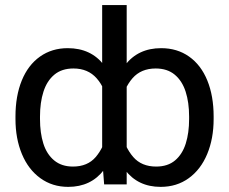

<svg xmlns="http://www.w3.org/2000/svg" viewBox="-20 -727 903 757"><path d="M613.3 9.8Q523.4 9.8 472.7 -57.6Q421.9 -125 411.1 -249V-278.3Q421.9 -403.3 473.1 -470.2Q524.4 -537.1 615.2 -537.1Q678.7 -537.1 725.6 -503.9Q772.5 -470.7 797.4 -409.7Q822.3 -348.6 822.3 -267.6V-257.8Q822.3 -180.7 796.9 -119.6Q771.5 -58.6 724.1 -24.4Q676.8 9.8 613.3 9.8ZM593.8 -457Q536.1 -457 502.4 -418.5Q468.8 -379.9 456.1 -316.4V-210.9Q472.7 -145.5 505.4 -107.9Q538.1 -70.3 595.7 -70.3Q641.6 -70.3 670.4 -94.7Q699.2 -119.1 712.4 -161.1Q725.6 -203.1 725.6 -257.8V-267.6Q725.6 -323.2 711.9 -365.7Q698.2 -408.2 668.9 -432.6Q639.6 -457 593.8 -457ZM382.8 -707H479.5V0H390.6L382.8 -100.6ZM247.1 -537.1Q338.9 -537.1 390.1 -470.2Q441.4 -403.3 452.1 -278.3V-249Q441.4 -125 390.1 -57.6Q338.9 9.8 249 9.8Q186.5 9.8 139.2 -24.4Q91.8 -58.6 66.4 -119.6Q41 -180.7 41 -257.8V-267.6Q41 -348.6 65.9 -409.7Q90.8 -470.7 137.7 -503.9Q184.6 -537.1 247.1 -537.1ZM267.6 -70.3Q325.2 -70.3 357.4 -107.9Q389.6 -145.5 406.2 -210.9V-316.4Q395.5 -378.9 361.3 -418Q327.1 -457 269.5 -457Q223.6 -457 194.3 -432.6Q165 -408.2 151.4 -365.7Q137.7 -323.2 137.7 -267.6V-257.8Q137.7 -203.1 150.9 -161.1Q164.1 -119.1 193.4 -94.7Q222.7 -70.3 267.6 -70.3Z"/></svg>

Font: WEMIX Pretendard Variable
Style: Regular
Weight: 400
Designer: Base glyphs from Inter by Rasmus Andersson; Hangeul glyphs from Noto Sans CJK(Source Han Sans) by Jang Soo-young and Kan
Foundry: Kil Hyung-jin
Version: Version 1.000;Glyphs 3.2 (3208)